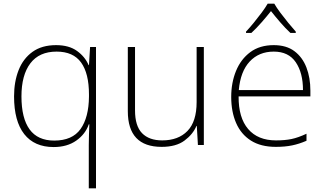

<svg xmlns="http://www.w3.org/2000/svg" viewBox="-20 -784 1757 1038"><path d="M460 0Q460 -23 461 -56Q462 -89 463 -112H460Q442 -59 392.5 -24Q343 11 270 11Q166 11 111 -59Q56 -129 56 -263Q56 -342 80.5 -404.5Q105 -467 155.5 -503.5Q206 -540 283 -540Q353 -540 396.5 -508.5Q440 -477 459 -432H461L467 -530H499V234H460ZM273 -24Q371 -24 415.5 -86.5Q460 -149 461 -262V-273Q461 -387 418.5 -446Q376 -505 286 -505Q192 -505 144 -441.5Q96 -378 96 -263Q96 -145 140 -84.5Q184 -24 273 -24Z M1082 -530V0H1050L1044 -103H1042Q1023 -58 977.5 -24Q932 10 854 10Q671 10 671 -183V-530H710V-187Q710 -103 748 -64Q786 -25 857 -25Q944 -25 993.5 -76Q1043 -127 1043 -232V-530Z M1460 -540Q1528 -540 1571.5 -507.5Q1615 -475 1636.5 -419.5Q1658 -364 1658 -294V-263H1270Q1269 -148 1321.5 -86.5Q1374 -25 1472 -25Q1521 -25 1556.5 -32.5Q1592 -40 1637 -61V-23Q1598 -6 1559.5 2Q1521 10 1471 10Q1390 10 1336.5 -24Q1283 -58 1256.5 -119Q1230 -180 1230 -260Q1230 -337 1256 -400.5Q1282 -464 1333 -502Q1384 -540 1460 -540ZM1460 -505Q1380 -505 1330 -451.5Q1280 -398 1271 -297H1618Q1618 -390 1579 -447.5Q1540 -505 1460 -505ZM1463 -764Q1475 -743 1495.5 -715.5Q1516 -688 1538.5 -660.5Q1561 -633 1579 -613V-606H1550Q1523 -631 1495 -663.5Q1467 -696 1445 -724Q1423 -696 1394.5 -663.5Q1366 -631 1339 -606H1310V-613Q1329 -633 1351.5 -660.5Q1374 -688 1394.5 -715.5Q1415 -743 1427 -764Z"/></svg>

Font: Noto Sans Lao Looped ExtraLight
Style: Regular
Weight: 200
Designer: Mark Frömberg, Ben Mitchell
Foundry: The Fontpad Ltd
Version: Version 1.002; ttfautohint (v1.8.4.7-5d5b)